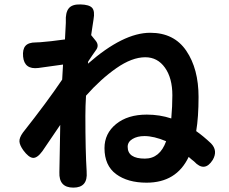

<svg xmlns="http://www.w3.org/2000/svg" viewBox="-20 -815 1040 873"><path d="M638.7 -93.8Q707 -93.8 735.4 -172.9Q679.7 -196.3 636.7 -196.3Q604.5 -196.3 582.5 -183.1Q560.5 -169.9 560.5 -147.5Q560.5 -93.8 638.7 -93.8ZM663.1 -666Q771.5 -666 827.1 -584Q882.8 -502 882.8 -374Q882.8 -282.2 872.1 -218.8Q904.3 -196.3 939.5 -163.1Q971.7 -129.9 947.3 -87.9Q910.2 -29.3 862.3 -81.1Q858.4 -84 850.1 -90.8Q841.8 -97.7 837.9 -101.6Q782.2 15.6 646.5 15.6Q560.5 15.6 507.8 -23.4Q455.1 -62.5 455.1 -141.6Q455.1 -208 507.8 -251Q560.5 -293.9 647.5 -293.9Q706.1 -293.9 758.8 -276.4Q763.7 -332 763.7 -381.8Q763.7 -460 730 -507.3Q696.3 -554.7 640.6 -554.7Q580.1 -554.7 508.8 -504.9Q437.5 -455.1 371.1 -379.9Q368.2 -332 368.2 -288.1Q368.2 -127.9 374 -36.1V-33.2Q379.9 38.1 313.5 38.1Q247.1 38.1 250 -32.2V-33.2Q251 -72.3 252 -139.6Q252.9 -207 253.9 -247.1Q185.5 -145.5 172.9 -127.9Q149.4 -95.7 129.9 -97.2Q110.4 -98.6 85.9 -131.8Q69.3 -155.3 68.4 -171.9Q67.4 -188.5 84 -211.9Q194.3 -351.6 262.7 -453.1L266.6 -521.5Q236.3 -517.6 154.3 -505.9Q90.8 -498 85 -557.6Q82 -590.8 95.7 -606.4Q109.4 -622.1 142.6 -622.1Q146.5 -622.1 153.3 -622.6Q160.2 -623 163.1 -623Q205.1 -626 275.4 -635.7Q279.3 -708 279.3 -710.9V-716.8Q277.3 -757.8 292.5 -776.9Q307.6 -795.9 345.7 -794.9Q385.7 -793.9 398.9 -779.3Q412.1 -764.6 405.3 -726.6Q404.3 -719.7 400.4 -694.8Q396.5 -669.9 394.5 -655.3L415 -629.9Q430.7 -610.4 418.9 -590.8Q401.4 -566.4 380.9 -535.2L379.9 -525.4Q540 -666 663.1 -666Z"/></svg>

Font: GenSenMaruGothic TW TTF Bold
Style: Regular
Weight: 700
Version: Version 1.301